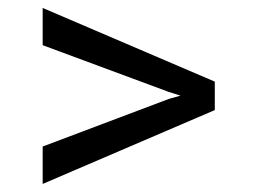

<svg xmlns="http://www.w3.org/2000/svg" viewBox="-20 -557 640 481"><path d="M86.9 -96.2 518.1 -281.2V-352.5L86.9 -537.1V-443.8L402.8 -326.7L432.1 -317.4L402.8 -309.1L86.9 -189.9Z"/></svg>

Font: Roboto Mono
Style: Regular
Weight: 400
Monospace: yes
Designer: Google
Version: Version 3.000